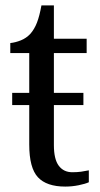

<svg xmlns="http://www.w3.org/2000/svg" viewBox="-20 -679 370 709"><path d="M25 -291V-336H288V-291ZM221 10Q152 10 120 -24.5Q88 -59 88 -145V-483H18V-520Q37 -522 57 -530Q77 -538 92 -554Q107 -571 116.5 -595.5Q126 -620 133 -659H179V-536H300V-483H179V-143Q179 -91 197 -67Q215 -43 247 -43Q265 -43 279.5 -45Q294 -47 308 -50V-6Q295 0 270.5 5Q246 10 221 10Z"/></svg>

Font: Noto Serif SemiCondensed
Style: Regular
Weight: 400
Width: 4
Designer: Monotype Design Team
Foundry: Monotype Imaging Inc.
Version: Version 2.013